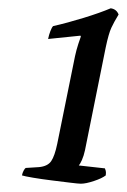

<svg xmlns="http://www.w3.org/2000/svg" viewBox="-20 -788 306 463"><path d="M175 -345Q169 -345 149 -347.5Q129 -350 104.5 -353Q80 -356 59.5 -359.5Q39 -363 33 -365Q34 -371 37 -376.5Q40 -382 42 -383L74 -385Q95 -387 103.5 -399.5Q112 -412 118 -441L161 -653Q164 -667 169 -682.5Q174 -698 175 -700L174 -702L96 -694Q98 -704 101.5 -713Q105 -722 108 -725Q143 -733 182 -745Q221 -757 247 -768Q261 -766 266 -753Q255 -735 248.5 -721Q242 -707 235 -674L185 -426Q182 -412 177.5 -402Q173 -392 170 -389L233 -382Q234 -380 235 -376Q236 -372 235 -365Q226 -358 206.5 -351.5Q187 -345 175 -345Z"/></svg>

Font: Texturina 72pt 72pt Regular
Style: Italic
Weight: 400
Italic angle: -11°
Designer: Guillermo Torres Carreño
Foundry: Omnibus-Type
Version: Version 1.002; ttfautohint (v1.8.3)